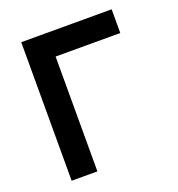

<svg xmlns="http://www.w3.org/2000/svg" viewBox="-126 -798 839 903"><g transform="rotate(-20 293.0 -346.5)"><path d="M79.6 0V-693.4H532.2V-574.7H208.5V0Z"/></g></svg>

Font: Cascadia Mono PL
Style: Bold
Weight: 700
Monospace: yes
Designer: Aaron Bell
Foundry: Saja Typeworks
Version: Version 2404.023; ttfautohint (v1.8.4)